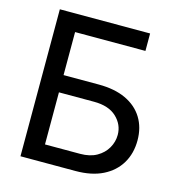

<svg xmlns="http://www.w3.org/2000/svg" viewBox="-108 -823 858 918"><g transform="rotate(15 321.0 -364.0)"><path d="M75.7 0V-727.5H522.5V-641.1H174.3V-428.2H348.1Q427.7 -428.2 482.9 -402.3Q538.1 -376.5 567.4 -329.1Q596.7 -281.7 596.7 -217.8Q596.7 -153.3 567.4 -104.2Q538.1 -55.2 482.9 -27.6Q427.7 0 348.1 0ZM174.3 -85H348.1Q397 -85 430.2 -104Q463.4 -123 481 -153.8Q498.5 -184.6 498.5 -218.8Q498.5 -269.5 459.7 -306.2Q420.9 -342.8 348.1 -342.8H174.3Z"/></g></svg>

Font: Inter Cardless Tabular
Style: Regular
Weight: 400
Designer: Rasmus Andersson
Foundry: rsms
Version: Version 4.000;git-4fc901f